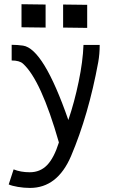

<svg xmlns="http://www.w3.org/2000/svg" viewBox="-20 -712 558 915"><path d="M82.5 -691.9 197.3 -690.4V-580.6L82.5 -582ZM280.8 -690.4 395.5 -689V-579.1L280.8 -580.6ZM44.9 95.2Q78.6 108.9 121.6 108.9Q171.4 108.9 204.3 75Q237.3 41 260.7 -33.2Q175.3 -331.5 89.4 -408.7Q72.8 -423.8 35.6 -423.8V-498.5Q62.5 -498.5 89.8 -494.6Q187.5 -480 305.7 -140.1Q334.5 -224.6 354.7 -321.8Q375 -418.9 377.9 -498H455.1Q455.1 -454.6 448.2 -416Q401.9 -164.1 318.4 32.2Q253.4 183.6 123 183.6Q94.2 183.6 65.4 178.7Q36.6 173.8 21.5 167Z"/></svg>

Font: Fantasque Sans Mono
Style: Regular
Weight: 400
Monospace: yes
Designer: Jany Belluz
Version: Version 1.8.0 ; ttfautohint (v1.8.2)